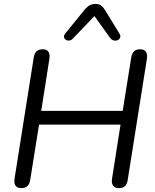

<svg xmlns="http://www.w3.org/2000/svg" viewBox="-20 -967 801 994"><path d="M89.7 6.9Q69.4 6.9 60.4 -5.9Q51.5 -18.7 55.4 -42.6L154.8 -670.2Q158.2 -691.1 169.6 -701.5Q180.9 -711.9 201.3 -711.9Q221.6 -711.9 230.6 -699.1Q239.6 -686.3 235.7 -662.4L193.4 -393H615.2L659.6 -670.2Q663 -691.1 674.1 -701.5Q685.3 -711.9 705.6 -711.9Q725.9 -711.9 735.2 -699.3Q744.4 -686.7 740.5 -662.4L641.1 -35.3Q638.2 -14.9 627.1 -4Q615.9 6.9 595.1 6.9Q574.3 6.9 565.3 -5.9Q556.3 -18.7 560.1 -42.6L604 -322H182.2L136.3 -35.3Q133.4 -14.9 122 -4Q110.6 6.9 89.7 6.9ZM357.4 -767.3Q348.6 -758.1 338.4 -757.1Q328.1 -756.1 320.6 -761.2Q313 -766.3 311.3 -774.8Q309.6 -783.4 317.9 -793.7L417.4 -915.8Q430.1 -931.5 443.6 -939.1Q457 -946.7 475.1 -946.7Q492.2 -946.7 503.6 -938.1Q515.1 -929.6 524.9 -913L597.7 -794.1Q605.5 -782.4 602.1 -772.9Q598.6 -763.3 589.6 -759.2Q580.6 -755.1 569.3 -757.6Q558.1 -760.1 549.8 -771.3L468.8 -883.8Z"/></svg>

Font: Nunito ExtraLight
Style: Italic
Weight: 200
Italic angle: -9°
Designer: Vernon Adams
Foundry: Vernon Adams
Version: Version 3.602